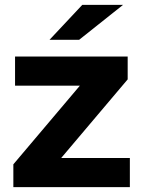

<svg xmlns="http://www.w3.org/2000/svg" viewBox="-20 -771 583 791"><path d="M515 -120V0H35V-94L309 -418H42V-538H506V-444L232 -120ZM319 -751H487L306 -607H184Z"/></svg>

Font: APTA Sans Regular
Style: Bold Italic
Weight: 700
Version: Version 7.200